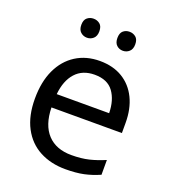

<svg xmlns="http://www.w3.org/2000/svg" viewBox="-135 -830 834 940"><g transform="rotate(20 282.0 -360.0)"><path d="M292 -546Q361 -546 410.5 -516Q460 -486 486.5 -431.5Q513 -377 513 -304V-251H146Q148 -160 192.5 -112.5Q237 -65 317 -65Q368 -65 407.5 -74.5Q447 -84 489 -102V-25Q448 -7 408 1.5Q368 10 313 10Q237 10 178.5 -21Q120 -52 87.5 -113.5Q55 -175 55 -264Q55 -352 84.5 -415Q114 -478 167.5 -512Q221 -546 292 -546ZM291 -474Q228 -474 191.5 -433.5Q155 -393 148 -321H421Q420 -389 389 -431.5Q358 -474 291 -474ZM145 -681Q145 -707 159 -718.5Q173 -730 192 -730Q211 -730 225 -718.5Q239 -707 239 -681Q239 -656 225 -643.5Q211 -631 192 -631Q173 -631 159 -643.5Q145 -656 145 -681ZM333 -681Q333 -707 346.5 -718.5Q360 -730 379 -730Q398 -730 412 -718.5Q426 -707 426 -681Q426 -656 412 -643.5Q398 -631 379 -631Q360 -631 346.5 -643.5Q333 -656 333 -681Z"/></g></svg>

Font: Noto Sans Anatolian Hieroglyphs
Style: Regular
Weight: 400
Designer: Monotype Design Team
Foundry: Monotype Imaging Inc.
Version: Version 2.001; ttfautohint (v1.8.4.7-5d5b)